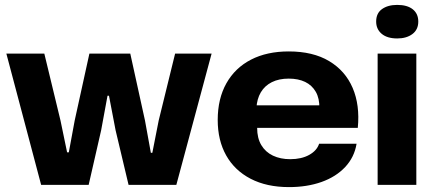

<svg xmlns="http://www.w3.org/2000/svg" viewBox="-20 -755 1776 784"><path d="M148 0 6 -536H161L227 -263L254 -133H261L285 -263L345 -536H512L572 -263L596 -131H602L628 -263L695 -536H844L700 0H505L452 -223L425 -364H419L393 -223L342 0Z M1160 9Q1069 9 1003.5 -25Q938 -59 903.5 -120.5Q869 -182 869 -265Q869 -352 904.5 -415Q940 -478 1005 -511.5Q1070 -545 1159 -545Q1258 -545 1324 -505.5Q1390 -466 1420 -396Q1450 -326 1441 -233H1030Q1030 -191 1047 -162.5Q1064 -134 1094.5 -119.5Q1125 -105 1165 -105Q1211 -105 1242.5 -122.5Q1274 -140 1283 -168H1436Q1427 -113 1389.5 -73Q1352 -33 1293 -12Q1234 9 1160 9ZM1027 -313 1018 -325H1295L1284 -313Q1285 -353 1269.5 -380Q1254 -407 1226 -420.5Q1198 -434 1159 -434Q1119 -434 1090 -419.5Q1061 -405 1045 -378Q1029 -351 1027 -313Z M1522 0V-536H1680V0ZM1602 -598Q1561 -598 1538.5 -617Q1516 -636 1516 -667Q1516 -701 1540 -718Q1564 -735 1602 -735Q1643 -735 1665.5 -717Q1688 -699 1688 -667Q1688 -634 1664 -616Q1640 -598 1602 -598Z"/></svg>

Font: Mona Sans SemiExpanded
Style: Bold
Weight: 700
Width: 6
Designer: Deni Anggara
Foundry: GitHub
Version: Version 2.000